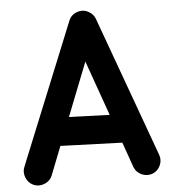

<svg xmlns="http://www.w3.org/2000/svg" viewBox="-54 -757 780 876"><g transform="rotate(-5 336.0 -319.5)"><path d="M63.5 63.5Q39.6 52.2 29.8 26.6Q20 1 30.8 -22.9L293.5 -669.4Q304.7 -695.3 332.5 -704.3Q360.4 -713.4 384.3 -699.2Q405.3 -688 413.6 -666.5L647 -23.9Q656.7 1 645.8 25.9Q634.8 50.8 610.4 60.5Q585.4 69.8 560.5 59.1Q535.6 48.3 525.9 23.9L484.9 -92.3L202.1 -102.1L149.9 30.8Q139.2 54.7 113.5 64.5Q87.9 74.2 63.5 63.5ZM349.1 -475.6 252.4 -230 438.5 -223.6Z"/></g></svg>

Font: Mikhak Bold
Style: Regular
Weight: 700
Designer: Amin Abedi
Version: Version 3.3